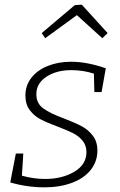

<svg xmlns="http://www.w3.org/2000/svg" viewBox="-20 -797 513 824"><path d="M136 -393Q136 -353 166 -331.5Q196 -310 256 -288Q303 -270 331 -255Q359 -240 378.5 -214.5Q398 -189 398 -151Q398 -104 369.5 -68Q341 -32 289 -12.5Q237 7 171 7Q96 7 24 -14L48 -138H80L74 -43Q124 -29 174 -29Q247 -29 299 -60Q351 -91 351 -144Q351 -173 334.5 -193Q318 -213 294.5 -225Q271 -237 229 -253Q183 -270 155 -284.5Q127 -299 108 -324Q89 -349 89 -387Q89 -430 114.5 -463Q140 -496 185 -514Q230 -532 285 -532Q353 -532 434 -504L416 -402H385L383 -481Q337 -496 286 -496Q222 -496 179 -467.5Q136 -439 136 -393ZM331 -777 442 -655 419 -633 310 -732 174 -633 159 -655 301 -775Z"/></svg>

Font: Bitter Pro Light
Style: Italic
Weight: 300
Italic angle: -9°
Designer: Sol Matas, and Bitter project Authors
Foundry: Sol Matas
Version: Version 1.010